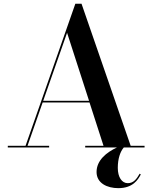

<svg xmlns="http://www.w3.org/2000/svg" viewBox="-20 -785 810 1022"><path d="M21.5 -9V0H241.5V-9H126.5L207 -239.5H456.5L531 -9H433.5V0H602.5C546.5 26 494 68.5 494 130.5C494 190.5 551 216.5 609.5 216.5C688 216.5 714.5 171.5 729.5 143.5L723.5 139.5C707 168 691 190 660 190C628.5 190 607 158 607 108.5C607 59 620.5 21 639 0H749.5V-9H675.5L414 -765H381L116 -9ZM337 -610.5 454 -248.5H210Z"/></svg>

Font: Bodoni* 24pt Medium
Style: Regular
Weight: 500
Version: Version 2.3